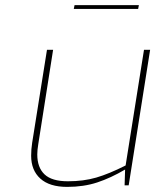

<svg xmlns="http://www.w3.org/2000/svg" viewBox="-20 -726 608 752"><path d="M102 -116Q102 -141 106 -167L164 -531H188L130 -162Q126 -138 126 -121Q126 -70 154.5 -43Q183 -16 246 -16Q307 -16 357 -30.5Q407 -45 472 -78L544 -531H568L484 0H468L470 -62Q414 -29 361 -11.5Q308 6 243 6Q174 6 138 -26.5Q102 -59 102 -116ZM272 -706H524L521 -691H269Z"/></svg>

Font: Exo Thin
Style: Italic
Weight: 250
Italic angle: -9°
Designer: Natanael Gama
Foundry: Natanael Gama
Version: Version 1.500; ttfautohint (v1.6)